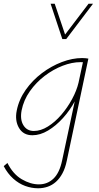

<svg xmlns="http://www.w3.org/2000/svg" viewBox="-57 -723 533 1032"><path d="M148 289Q113 289 78.5 276.5Q44 264 14 237Q-16 210 -37 170L-17 153Q13 213 60 240.5Q107 268 152 268Q198 268 230.5 237Q263 206 277 139L356 -231L382 -277Q372 -229 345.5 -179.5Q319 -130 281.5 -88.5Q244 -47 201.5 -21.5Q159 4 117 4Q68 4 45 -35.5Q22 -75 33 -129Q45 -189 81.5 -240.5Q118 -292 168.5 -330Q219 -368 275.5 -389.5Q332 -411 385 -411Q395 -411 403.5 -410Q412 -409 418 -408L302 141Q294 180 279 208Q264 236 244 254Q224 272 199.5 280.5Q175 289 148 289ZM125 -19Q162 -19 200.5 -43Q239 -67 272.5 -106Q306 -145 330.5 -190.5Q355 -236 365 -278L391 -399L401 -386Q395 -388 390 -388.5Q385 -389 376 -389Q330 -389 279.5 -369.5Q229 -350 183 -315Q137 -280 103.5 -232.5Q70 -185 59 -129Q50 -80 69 -49.5Q88 -19 125 -19ZM278 -513 285 -527 419 -703H443L299 -513ZM278 -513 215 -703H237L296 -528L299 -513Z"/></svg>

Font: Ysabeau Infant Thin
Style: Italic
Weight: 250
Italic angle: -12°
Designer: Christian Thalmann (Catharsis Fonts)
Version: Version 2.001;gftools[0.9.30]; featfreeze: ss01,ss02,lnum